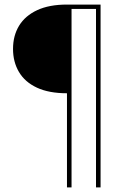

<svg xmlns="http://www.w3.org/2000/svg" viewBox="-20 -720 537 840"><path d="M273 100V-312Q194 -312 141.5 -336.5Q89 -361 63 -405Q37 -449 37 -506Q37 -564 63.5 -607.5Q90 -651 142.5 -675.5Q195 -700 273 -700H420V100H400V-681H293V100Z"/></svg>

Font: DM Sans 16pt Thin
Style: Regular
Weight: 250
Version: Version 4.004;gftools[0.9.30]